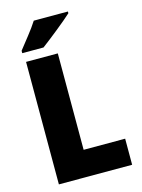

<svg xmlns="http://www.w3.org/2000/svg" viewBox="-135 -1097 797 1081"><g transform="rotate(-15 263.0 -556.5)"><path d="M371 -1010V-1020H172C144 -975 95 -917 62 -874V-860H186C238 -899 331 -973 371 -1010ZM70 -93H497V-245H255V-807H70Z"/></g></svg>

Font: Noto Sans Kannada UI SemiCondensed Black
Style: Regular
Weight: 900
Width: 4
Designer: Jelle Bosma - Monotype Design Team
Foundry: Monotype Imaging Inc.
Version: Version 2.005